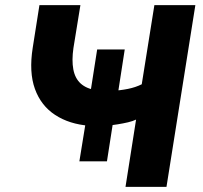

<svg xmlns="http://www.w3.org/2000/svg" viewBox="-20 -725 789 745"><path d="M467 0 508 -261Q496 -255 477 -250.5Q458 -246 436 -242.5Q414 -239 392 -237L419 -253L395 -99H288L313 -253L327 -237Q249 -243 194 -279Q139 -315 115.5 -380Q92 -445 107 -540L133 -705H292L265 -539Q258 -491 264.5 -456Q271 -421 293 -401Q315 -381 353 -375L331 -367L357 -533H464L438 -365L410 -372Q446 -374 476 -380Q506 -386 530 -398L579 -705H738L626 0Z"/></svg>

Font: Nunito Sans 9pt ExtraBold
Style: Italic
Weight: 800
Italic angle: -9°
Version: Version 3.101;gftools[0.9.27]